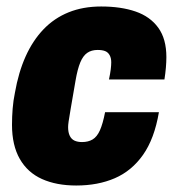

<svg xmlns="http://www.w3.org/2000/svg" viewBox="-20 -560 545 592"><path d="M215 12Q154 12 109.5 -8Q65 -28 41 -70Q17 -112 17 -175Q17 -200 19 -225Q21 -250 26 -274Q37 -337 59 -386Q81 -435 114 -469.5Q147 -504 191.5 -522Q236 -540 292 -540Q353 -540 398 -524.5Q443 -509 468 -474.5Q493 -440 493 -384Q493 -369 491.5 -351.5Q490 -334 487 -315H316Q320 -334 321.5 -346.5Q323 -359 323 -368Q323 -381 318 -390Q313 -399 304 -402.5Q295 -406 281 -406Q262 -406 249 -397Q236 -388 227.5 -367.5Q219 -347 213 -312Q203 -254 198 -225Q193 -196 191.5 -185Q190 -174 190 -168Q190 -152 195 -141.5Q200 -131 209.5 -126.5Q219 -122 233 -122Q252 -122 265.5 -130Q279 -138 288 -158Q297 -178 304 -214H470Q456 -132 421 -82.5Q386 -33 334 -10.5Q282 12 215 12Z"/></svg>

Font: Archivo Condensed Black
Style: Italic
Weight: 900
Width: 3
Italic angle: -10°
Designer: Hector Gatti
Foundry: Omnibus-Type
Version: Version 2.001